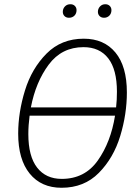

<svg xmlns="http://www.w3.org/2000/svg" viewBox="-20 -877 664 908"><path d="M580 -440Q580 -337 548.5 -233.5Q517 -130 447.5 -59.5Q378 11 271 11Q175 11 120.5 -56Q66 -123 66 -245Q66 -345 98 -449Q130 -553 200 -623.5Q270 -694 376 -694Q472 -694 526 -628.5Q580 -563 580 -440ZM126 -369H529Q533 -404 533 -443Q533 -548 492 -601Q451 -654 375 -654Q272 -654 210.5 -571.5Q149 -489 126 -369ZM524 -330H120Q114 -284 114 -243Q114 -138 155.5 -84.5Q197 -31 272 -31Q381 -31 442.5 -118Q504 -205 524 -330ZM277 -821Q277 -836 287 -846.5Q297 -857 313 -857Q326 -857 334 -849Q342 -841 342 -829Q342 -813 332 -803Q322 -793 306 -793Q293 -793 285 -801Q277 -809 277 -821ZM443 -821Q443 -836 453 -846.5Q463 -857 478 -857Q491 -857 499 -849Q507 -841 507 -829Q507 -813 497 -803Q487 -793 472 -793Q459 -793 451 -801Q443 -809 443 -821Z"/></svg>

Font: Fira Sans Condensed ExtraLight
Style: Italic
Weight: 275
Width: 3
Italic angle: -8°
Designer: Carrois Corporate & Edenspiekermann AG
Foundry: Carrois Corporate GbR & Edenspiekermann AG
Version: Version 4.203